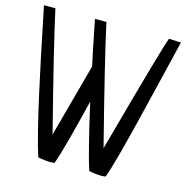

<svg xmlns="http://www.w3.org/2000/svg" viewBox="-104 -802 875 902"><g transform="rotate(15 333.5 -351.0)"><path d="M608.4 -703.1 667 -700.2Q666 -698.2 590.8 -384.8Q515.6 -71.3 488.3 -1Q478.5 1 468.8 1Q441.4 1 407.2 -5.9Q380.9 -84 327.1 -322.3Q266.6 -73.2 240.2 -1Q230.5 1 220.7 1Q193.4 1 159.2 -5.9Q144.5 -49.8 125.5 -126Q106.4 -202.1 85.9 -294.9Q65.4 -387.7 50.3 -459.5Q35.2 -531.2 18.6 -613.3Q2 -695.3 0 -703.1H55.7Q94.7 -523.4 196.3 -127Q210.9 -179.7 246.1 -310.5Q281.2 -441.4 293 -483.4Q279.3 -545.9 248 -703.1H303.7Q342.8 -523.4 444.3 -127Q594.7 -675.8 608.4 -703.1Z"/></g></svg>

Font: Neucha
Style: Regular
Weight: 400
Designer: Jovanny Lemonad
Foundry: Jovanny Lemonad
Version: Version 001.001